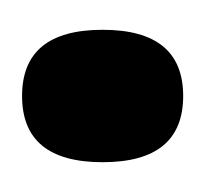

<svg xmlns="http://www.w3.org/2000/svg" viewBox="-26 -148 186 174"><g transform="rotate(90 67.0 -61.0)"><path d="M67 12Q7 12 7 -61Q7 -134 67 -134Q127 -134 127 -61Q127 12 67 12Z"/></g></svg>

Font: Bricolage Grotesque 96pt Condensed SemiBold
Style: Regular
Weight: 600
Width: 3
Designer: Mathieu Triay
Foundry: Atelier Triay
Version: Version 1.001; ttfautohint (v1.8.4.7-5d5b);gftools[0.9.33.de